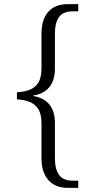

<svg xmlns="http://www.w3.org/2000/svg" viewBox="-20 -780 460 930"><path d="M309 130Q247 130 214 92Q181 54 181 -12V-181Q181 -227 165.5 -251.5Q150 -276 123 -286.5Q96 -297 62 -299V-333Q96 -335 123 -345Q150 -355 165.5 -379.5Q181 -404 181 -450V-619Q181 -686 214 -723Q247 -760 309 -760H359V-725H331Q286 -725 266 -697.5Q246 -670 246 -616V-447Q246 -391 219 -358Q192 -325 140 -317V-315Q192 -307 219 -274Q246 -241 246 -185V-14Q246 39 266 67Q286 95 331 95H359V130Z"/></svg>

Font: Noto Serif Khmer Light
Style: Regular
Weight: 300
Version: Version 2.003